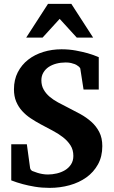

<svg xmlns="http://www.w3.org/2000/svg" viewBox="-20 -937 576 974"><path d="M499 -195.8Q499 -143.1 477.1 -103.3Q455.1 -63.5 418.2 -37.1Q381.3 -10.7 333 2.7Q284.7 16.1 231.9 16.1Q192.4 16.1 157.5 10.3Q122.6 4.4 95.7 -2.9Q64.5 -11.2 37.1 -22V-205.1H116.2L132.8 -84Q133.8 -78.1 138.7 -73.5Q143.6 -68.8 146 -68.8Q157.7 -64 170.4 -60.1Q181.6 -56.6 195.3 -54.2Q209 -51.8 223.1 -51.8Q245.1 -51.8 268.1 -57.1Q291 -62.5 309.8 -73.7Q328.6 -85 340.3 -103Q352.1 -121.1 352.1 -146Q352.1 -177.2 337.4 -200Q322.8 -222.7 299.3 -241Q275.9 -259.3 246.3 -274.7Q216.8 -290 187 -306.2Q160.6 -320.3 136 -336.7Q111.3 -353 92.3 -374Q73.2 -395 62 -421.9Q50.8 -448.7 50.8 -483.9Q50.8 -532.7 70.3 -570.6Q89.8 -608.4 123 -634.3Q156.2 -660.2 200 -673.6Q243.7 -687 292 -687Q330.1 -687 364.3 -680.7Q398.4 -674.3 424.8 -667Q455.1 -658.2 481 -647V-482.9H403.8L387.2 -589.8Q386.7 -591.8 384.5 -594.2Q382.3 -596.7 379.9 -599.1Q377 -601.6 373 -604Q367.7 -608.4 358.9 -611.8Q351.6 -614.7 340.3 -617.4Q329.1 -620.1 313 -620.1Q288.1 -620.1 265.9 -614.3Q243.7 -608.4 226.8 -597.2Q210 -585.9 200 -568.8Q189.9 -551.8 189.9 -529.8Q189.9 -503.4 201.2 -483.2Q212.4 -462.9 231.2 -446.8Q250 -430.7 274.4 -417.5Q298.8 -404.3 325.2 -391.1Q356.4 -375.5 387.5 -358.4Q418.5 -341.3 443.4 -319.1Q468.3 -296.9 483.6 -267.1Q499 -237.3 499 -195.8ZM369.6 -746.1 282.7 -841.3 195.8 -746.1H112.8L223.6 -917.5H341.8L452.6 -746.1Z"/></svg>

Font: Charis SIL Eur
Style: Bold
Weight: 700
Foundry: SIL International
Version: Version 5.000